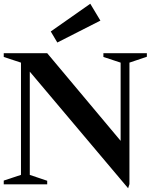

<svg xmlns="http://www.w3.org/2000/svg" viewBox="-21 -984 804 1025"><path d="M663 21 130 -611 138 -613V-38L127 -54L231 -19V0H-1V-20L102 -54L91 -38V-662L102 -646L-1 -680V-700H231L629 -225L623 -215V-662L634 -646L531 -680V-700H763V-681L659 -646L670 -662V-1ZM285 -757 250 -816 461 -964 515 -874Z"/></svg>

Font: Wittgenstein SemiBold
Style: Regular
Weight: 600
Designer: Jörg Drees
Foundry: Jörg Drees
Version: Version 1.500